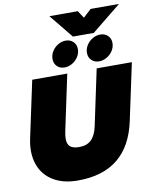

<svg xmlns="http://www.w3.org/2000/svg" viewBox="-114 -1180 1025 1279"><g transform="rotate(-10 399.0 -540.5)"><path d="M310 -1096H502L535 -1046L589 -1096H781L582 -935H441ZM281 -811Q281 -839 296.5 -863.5Q312 -888 337 -902.5Q362 -917 388 -917Q419 -917 439 -897.5Q459 -878 459 -848Q459 -820 443.5 -795.5Q428 -771 403 -756.5Q378 -742 351 -742Q320 -742 300.5 -761.5Q281 -781 281 -811ZM514 -811Q514 -839 529.5 -863.5Q545 -888 570 -902.5Q595 -917 622 -917Q653 -917 673 -897.5Q693 -878 693 -848Q693 -820 677.5 -795.5Q662 -771 636.5 -756.5Q611 -742 585 -742Q554 -742 534 -761.5Q514 -781 514 -811ZM33 -235Q33 -273 42 -315L124 -699H361L281 -322Q275 -294 275 -272Q275 -237 293.5 -220Q312 -203 356 -203Q408 -203 438 -233Q468 -263 480 -322L560 -699H798L716 -315Q646 15 309 15Q220 15 158 -17Q96 -49 64.5 -105Q33 -161 33 -235Z"/></g></svg>

Font: Prompt Black
Style: Italic
Weight: 900
Italic angle: -12°
Designer: Katatrad Team
Foundry: CadsonDemak
Version: Version 1.001